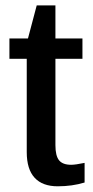

<svg xmlns="http://www.w3.org/2000/svg" viewBox="-20 -668 336 697"><path d="M287.1 -5.4Q242.2 8.3 189.5 8.3Q134.3 8.3 105.7 -22.7Q77.1 -53.7 77.1 -115.7V-454.6H14.2V-528.3H81.5L113.3 -648.4H181.2V-528.3H279.3V-454.6H181.2V-141.1Q181.2 -102.5 194.3 -86.2Q207.5 -69.8 238.3 -69.8Q253.9 -69.8 287.1 -76.7Z"/></svg>

Font: Arimo Medium
Style: Regular
Weight: 500
Designer: Steve Matteson
Foundry: Monotype Imaging Inc.
Version: Version 1.33